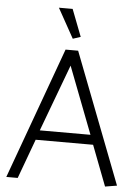

<svg xmlns="http://www.w3.org/2000/svg" viewBox="-60 -938 711 989"><g transform="rotate(5 296.0 -443.5)"><path d="M423 -254H161L290 -600ZM257 -680 10 0H69L144 -204H441L521 5L582 -5L322 -680ZM289 -739 329 -752 275 -892H204Z"/></g></svg>

Font: Catamaran Light
Style: Regular
Weight: 300
Designer: Pria Ravichandran
Version: Version 2.000